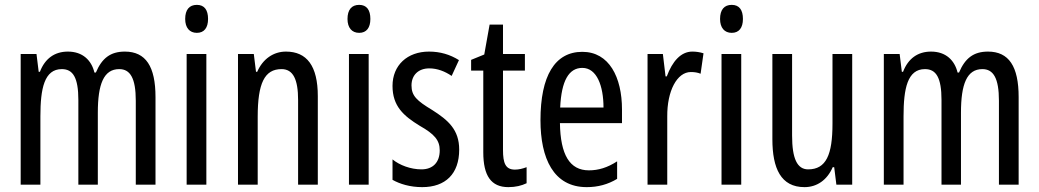

<svg xmlns="http://www.w3.org/2000/svg" viewBox="-20 -759 4269 789"><path d="M493 -547C434 -547 399 -520 374 -461H368C356 -511 320 -547 259 -547C205 -547 165 -519 144 -464H139L130 -537H65V0H146V-281C146 -395 162 -475 234 -475C280 -475 302 -440 302 -348V0H382V-296C382 -413 406 -475 470 -475C515 -475 538 -438 538 -345V0H619V-360C619 -486 579 -547 493 -547Z M789 -739C758 -739 741 -719 741 -681C741 -645 759 -624 789 -624C819 -624 835 -645 835 -681C835 -718 820 -739 789 -739ZM828 -537H747V0H828Z M1155 -547C1104 -547 1060 -517 1037 -464H1032L1023 -537H958V0H1039V-279C1039 -417 1067 -475 1137 -475C1185 -475 1205 -432 1205 -348V0H1286V-364C1286 -488 1241 -547 1155 -547Z M1456 -739C1425 -739 1408 -719 1408 -681C1408 -645 1426 -624 1456 -624C1486 -624 1502 -645 1502 -681C1502 -718 1487 -739 1456 -739ZM1495 -537H1414V0H1495Z M1867 -144C1867 -226 1822 -265 1756 -307C1693 -345 1671 -365 1671 -408C1671 -450 1699 -478 1744 -478C1777 -478 1808 -466 1836 -447L1866 -512C1829 -535 1789 -547 1743 -547C1654 -547 1593 -491 1593 -406C1593 -323 1638 -283 1705 -242C1765 -208 1787 -183 1787 -141C1787 -92 1759 -63 1712 -63C1668 -63 1622 -80 1593 -104V-20C1623 -3 1665 10 1715 10C1811 10 1867 -45 1867 -144Z M2096 -62C2057 -62 2047 -89 2047 -143V-469H2137V-537H2047V-658H1992L1970 -535L1916 -513V-469H1966V-133C1966 -37 1998 10 2069 10C2099 10 2123 4 2144 -6V-72C2128 -66 2112 -62 2096 -62Z M2373 -546C2260 -546 2201 -447 2201 -265C2201 -109 2254 10 2391 10C2437 10 2478 -1 2516 -24V-96C2476 -70 2439 -59 2400 -59C2321 -59 2283 -123 2281 -253H2536V-309C2536 -442 2483 -546 2373 -546ZM2373 -480C2433 -480 2460 -405 2460 -317H2282C2287 -428 2318 -480 2373 -480Z M2825 -547C2778 -547 2743 -507 2720 -445H2715L2704 -537H2641V0H2722V-280C2721 -385 2762 -463 2819 -463C2834 -463 2847 -461 2859 -456L2871 -540C2855 -545 2840 -547 2825 -547Z M2987 -739C2956 -739 2939 -719 2939 -681C2939 -645 2957 -624 2987 -624C3017 -624 3033 -645 3033 -681C3033 -718 3018 -739 2987 -739ZM3026 -537H2945V0H3026Z M3482 -537H3401V-251C3401 -123 3375 -63 3301 -63C3256 -63 3235 -107 3235 -202V-537H3154V-187C3154 -67 3189 10 3286 10C3337 10 3379 -19 3402 -72H3408L3417 0H3482Z M4040 -547C3981 -547 3946 -520 3921 -461H3915C3903 -511 3867 -547 3806 -547C3752 -547 3712 -519 3691 -464H3686L3677 -537H3612V0H3693V-281C3693 -395 3709 -475 3781 -475C3827 -475 3849 -440 3849 -348V0H3929V-296C3929 -413 3953 -475 4017 -475C4062 -475 4085 -438 4085 -345V0H4166V-360C4166 -486 4126 -547 4040 -547Z"/></svg>

Font: Noto Sans Devanagari ExtraCondensed
Style: Regular
Weight: 400
Width: 2
Designer: Jelle Bosma - Monotype Design Team
Foundry: Monotype Imaging Inc.
Version: Version 2.004